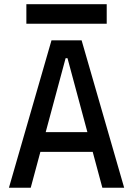

<svg xmlns="http://www.w3.org/2000/svg" viewBox="-20 -883 626 903"><path d="M22 0 222.2 -693.4H363.8L564 0H461.4L297.4 -609.4H288.6L124.5 0ZM114.7 -168.9V-261.7H466.3V-168.9ZM104 -771.5V-863.3H481.9V-771.5Z"/></svg>

Font: Cascadia Mono
Style: Regular
Weight: 400
Monospace: yes
Designer: Aaron Bell
Foundry: Saja Typeworks
Version: Version 2102.003